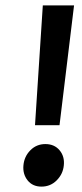

<svg xmlns="http://www.w3.org/2000/svg" viewBox="-20 -684 304 713"><path d="M110 -219 139 -664H255L201 -219ZM134 9Q101 9 82.5 -14.2Q64 -37.5 67 -70Q70 -103 92.8 -126Q115.5 -149 148.5 -149Q182 -149 201.2 -126Q220.5 -103 217 -70Q214 -38 190.8 -14.5Q167.5 9 134 9Z"/></svg>

Font: Karla
Style: Bold Italic
Weight: 700
Italic angle: -8°
Designer: Jonathan Pinhorn
Version: Version 2.004;gftools[0.9.33]